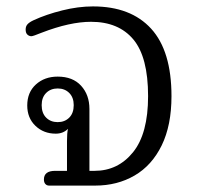

<svg xmlns="http://www.w3.org/2000/svg" viewBox="-20 -579 623 599"><path d="M117 -19Q117 -46 152 -46H189V-139Q189 -164 192 -177Q177 -162 154 -162Q116 -162 90.5 -186.5Q65 -211 65 -250Q65 -291 92 -315.5Q119 -340 160 -340Q207 -340 233 -311.5Q259 -283 259 -239V-46H275Q348 -46 395 -104Q442 -162 442 -279Q442 -401 396 -456Q350 -511 264 -511Q198 -511 110 -477Q83 -466 78 -466Q71 -466 65.5 -471Q60 -476 60 -487Q60 -497 66 -503.5Q72 -510 85 -516Q124 -534 174 -546.5Q224 -559 270 -559Q388 -559 451.5 -489.5Q515 -420 515 -279Q515 -188 484.5 -125.5Q454 -63 400 -31.5Q346 0 277 0H133Q126 0 121.5 -5Q117 -10 117 -19ZM210 -251Q210 -275 196 -289Q182 -303 160 -303Q138 -303 124 -289Q110 -275 110 -251Q110 -226 124 -212Q138 -198 160 -198Q182 -198 196 -212Q210 -226 210 -251Z"/></svg>

Font: Maitree
Style: Regular
Weight: 400
Designer: CadsonDemak Team
Foundry: CadsonDemak
Version: Version 1.001